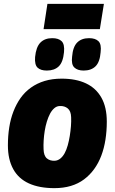

<svg xmlns="http://www.w3.org/2000/svg" viewBox="-20 -966 598 996"><path d="M262 10Q184 10 130 -14.5Q76 -39 48.5 -89Q21 -139 21 -212Q21 -261 28 -305.5Q35 -350 50 -388.5Q65 -427 87 -458Q109 -489 140.5 -511.5Q172 -534 211.5 -546Q251 -558 300 -558Q374 -558 426 -533.5Q478 -509 506 -459.5Q534 -410 534 -335Q534 -286 527 -241.5Q520 -197 505.5 -158.5Q491 -120 468.5 -89Q446 -58 416 -35.5Q386 -13 347.5 -1.5Q309 10 262 10ZM264 -132Q280 -133 293 -143.5Q306 -154 315.5 -171.5Q325 -189 331.5 -212.5Q338 -236 342 -261Q346 -286 348 -311Q350 -336 349 -358Q348 -390 331.5 -403.5Q315 -417 291 -416Q275 -416 262 -405Q249 -394 239.5 -376Q230 -358 223 -335Q216 -312 212 -287Q208 -262 206.5 -237.5Q205 -213 206 -192Q207 -158 223 -144.5Q239 -131 264 -132ZM414 -600Q382 -600 365.5 -616Q349 -632 354 -672Q358 -723 380.5 -745.5Q403 -768 442 -768Q475 -768 491 -752Q507 -736 502 -695Q498 -644 475.5 -622Q453 -600 414 -600ZM223 -600Q191 -600 175 -615Q159 -630 162 -670Q167 -722 189.5 -745Q212 -768 251 -768Q284 -768 300 -752Q316 -736 312 -695Q307 -643 284.5 -621.5Q262 -600 223 -600ZM206 -815 226 -946H519L498 -815Z"/></svg>

Font: Georama ExtraCondensed Thin ExtraBold
Style: Italic
Weight: 800
Italic angle: -9°
Version: Version 1.001